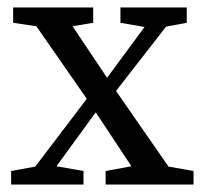

<svg xmlns="http://www.w3.org/2000/svg" viewBox="-20 -493 547 513"><path d="M497.1 0H262.2V-36.1L331.1 -48.8L235.8 -192.9L130.9 -48.8L203.1 -36.1V0H9.8V-36.1L74.2 -47.9L211.9 -229L77.1 -422.9L15.1 -432.1V-473.1H229V-432.1L173.8 -422.9L266.1 -285.2L366.2 -420.9L301.8 -432.1V-473.1H479V-432.1L423.8 -421.9L290 -250L430.2 -47.9L497.1 -36.1Z"/></svg>

Font: SourceSerifPro-Regular
Style: Regular
Weight: 400
Designer: Frank Grießhammer
Foundry: Adobe Systems Incorporated
Version: Version 1.014;PS Version 1.0;hotconv 1.0.73;makeotf.lib2.5.5